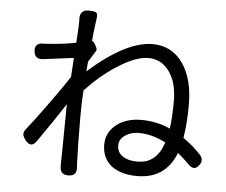

<svg xmlns="http://www.w3.org/2000/svg" viewBox="-55 -842 1096 931"><g transform="rotate(5 493.0 -376.5)"><path d="M310 26Q268 26 270 -19Q270 -25 270 -31Q270 -58 271 -103Q272 -204 273 -280Q273 -284 273 -295Q274 -310 274 -318Q223 -239 144 -126Q117 -88 88 -128Q77 -143 76 -153Q75 -165 85 -178Q122 -224 177 -300Q247 -396 282 -451Q283 -461 284 -482Q287 -524 288 -544Q263 -541 187 -531Q156 -527 140 -525Q99 -520 95 -559Q91 -600 134 -600Q137 -600 143 -600Q151 -601 155 -601Q223 -605 293 -618Q298 -693 298 -709Q298 -718 298 -727Q293 -780 341 -779Q369 -778 376 -773Q385 -767 381 -743Q373 -687 368 -632L370 -633Q373 -633 375 -631Q383 -622 389 -609Q397 -594 392 -587Q372 -555 358 -532Q358 -525 356 -511Q355 -493 354 -484Q428 -551 499 -592Q590 -644 662 -644Q758 -644 812 -565Q863 -490 863 -366Q863 -275 851 -204Q896 -173 935 -132Q959 -108 941 -82Q917 -45 885 -80Q859 -106 831 -129Q781 0 643 0Q568 0 522 -32Q471 -69 471 -138Q471 -197 518.5 -235Q566 -273 640 -273Q715 -273 781 -243Q789 -298 789 -379Q789 -469 749 -523Q710 -575 649 -575Q586 -575 497 -517Q418 -466 348 -391Q344 -332 344 -267Q344 -120 348 -32Q348 -25 349 -20Q354 26 310 26ZM638 -70Q688 -70 719 -98Q749 -124 765 -174Q698 -209 633 -209Q595 -209 567 -189.5Q539 -170 539 -141Q539 -105 568 -87Q594 -70 638 -70Z"/></g></svg>

Font: GenSenRounded JP R
Style: Regular
Weight: 400
Version: Version 1.501;PS 1;hotconv 16.6.51;makeotf.lib2.5.65220